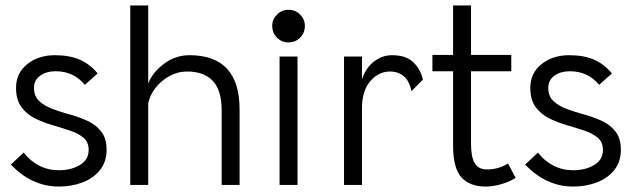

<svg xmlns="http://www.w3.org/2000/svg" viewBox="-20 -680 2338 706"><path d="M197 6Q97 6 20 -75L67 -119Q91 -88 124 -71Q157 -54 197 -54Q241 -54 273.5 -73Q306 -92 306 -129Q306 -158 286.5 -174Q267 -190 237 -200Q207 -210 172.5 -220Q138 -230 108 -245Q78 -260 58.5 -286.5Q39 -313 39 -357Q39 -411 80 -444Q121 -477 182 -477Q235 -477 272.5 -461Q310 -445 339 -410L292 -368Q251 -418 185 -418Q150 -418 127.5 -401.5Q105 -385 105 -357Q105 -326 124.5 -308Q144 -290 174 -279Q204 -268 238.5 -258.5Q273 -249 303 -235Q333 -221 352.5 -196Q372 -171 372 -129Q372 -85 347.5 -54.5Q323 -24 283 -9Q243 6 197 6Z M459 0V-660H525V-373Q541 -414 583 -445.5Q625 -477 677 -477Q861 -477 861 -277V0H795V-276Q795 -417 668 -417Q633 -417 602.5 -400Q572 -383 551.5 -356.5Q531 -330 525 -300V0Z M1008 0V-472H1074V0ZM1041 -524Q1016 -524 998.5 -541.5Q981 -559 981 -585Q981 -609 998.5 -626.5Q1016 -644 1041 -644Q1066 -644 1083.5 -626.5Q1101 -609 1101 -585Q1101 -559 1083.5 -541.5Q1066 -524 1041 -524Z M1245 0V-472H1311V-388Q1325 -431 1355.5 -454Q1386 -477 1421 -477Q1474 -477 1500.5 -450.5Q1527 -424 1535 -387L1493 -345Q1485 -383 1464.5 -400Q1444 -417 1414 -417Q1372 -417 1341.5 -381.5Q1311 -346 1311 -282V0Z M1767 6Q1707 6 1676.5 -28Q1646 -62 1646 -146V-418H1570V-478H1646V-660H1712V-478H1860V-418H1712V-151Q1712 -103 1725.5 -80Q1739 -57 1771 -57Q1814 -57 1848 -79L1876 -26Q1855 -12 1824 -3Q1793 6 1767 6Z M2088 6Q1988 6 1911 -75L1958 -119Q1982 -88 2015 -71Q2048 -54 2088 -54Q2132 -54 2164.5 -73Q2197 -92 2197 -129Q2197 -158 2177.5 -174Q2158 -190 2128 -200Q2098 -210 2063.5 -220Q2029 -230 1999 -245Q1969 -260 1949.5 -286.5Q1930 -313 1930 -357Q1930 -411 1971 -444Q2012 -477 2073 -477Q2126 -477 2163.5 -461Q2201 -445 2230 -410L2183 -368Q2142 -418 2076 -418Q2041 -418 2018.5 -401.5Q1996 -385 1996 -357Q1996 -326 2015.5 -308Q2035 -290 2065 -279Q2095 -268 2129.5 -258.5Q2164 -249 2194 -235Q2224 -221 2243.5 -196Q2263 -171 2263 -129Q2263 -85 2238.5 -54.5Q2214 -24 2174 -9Q2134 6 2088 6Z"/></svg>

Font: Lil Grotesk
Style: Regular
Weight: 400
Designer: Bastien Sozeau
Foundry: NBR — Bastien Sozeau
Version: Version 4.002; ttfautohint (v1.8.4.7-5d5b)